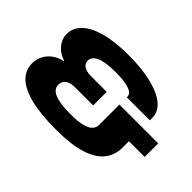

<svg xmlns="http://www.w3.org/2000/svg" viewBox="-124 -1001 1313 1313"><g transform="rotate(45 532.5 -344.0)"><path d="M500 12Q349 12 252.5 -13Q156 -38 110.5 -83.5Q65 -129 65 -192Q65 -253 103 -297.5Q141 -342 207 -357V-361Q158 -375 124 -414.5Q90 -454 90 -503Q90 -561 135 -605.5Q180 -650 269.5 -675Q359 -700 493 -700Q624 -700 717.5 -676.5Q811 -653 860.5 -611Q910 -569 910 -512V-487H687V-498Q686 -515 666.5 -528Q647 -541 609 -548Q571 -555 513 -555Q462 -555 425.5 -549.5Q389 -544 366 -533.5Q343 -523 332 -508.5Q321 -494 321 -475Q321 -455 333.5 -441.5Q346 -428 366.5 -422Q387 -416 410 -416H564V-285H383Q359 -285 339 -277.5Q319 -270 307 -255Q295 -240 295 -217Q295 -190 315 -171.5Q335 -153 380 -143Q425 -133 499 -133Q572 -133 613 -144.5Q654 -156 670.5 -175.5Q687 -195 687 -218V-416H1062V-285H910V-222Q910 -151 868.5 -98Q827 -45 737 -16.5Q647 12 500 12Z"/></g></svg>

Font: Archivo SemiBold Expanded Black
Style: Regular
Weight: 900
Width: 7
Version: Version 2.001